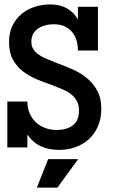

<svg xmlns="http://www.w3.org/2000/svg" viewBox="-20 -668 586 870"><path d="M439 -174.8Q439 -130.9 424.1 -96.4Q409.2 -62 383.5 -38.1Q357.9 -14.2 322.5 -1.5Q287.1 11.2 247.1 11.2Q202.1 11.2 166 -4.9Q129.9 -21 104 -58.1V0H13.2V-208H104Q104 -176.8 115 -152.8Q126 -128.9 144 -112.5Q162.1 -96.2 186 -87.6Q210 -79.1 236.8 -79.1Q282.2 -79.1 310.1 -100.1Q337.9 -121.1 337.9 -167Q337.9 -190.9 329.3 -208Q320.8 -225.1 304.9 -238.5Q289.1 -252 266.1 -262Q243.2 -272 213.9 -283.2Q179.2 -294.9 144.5 -309.6Q109.9 -324.2 82.5 -345.7Q55.2 -367.2 38.1 -398.7Q21 -430.2 21 -478Q21 -520 36.4 -551.5Q51.8 -583 77.4 -604.5Q103 -626 137 -637Q170.9 -647.9 209 -647.9Q252.9 -647.9 284.4 -629.4Q315.9 -610.8 333 -580.1V-637.2H423.8V-439H333Q333 -495.1 303.5 -526.6Q273.9 -558.1 224.1 -558.1Q180.2 -558.1 151.1 -537.6Q122.1 -517.1 122.1 -480Q122.1 -460.9 129.6 -447.5Q137.2 -434.1 151.6 -423.1Q166 -412.1 188 -402.6Q210 -393.1 238.8 -381.8Q274.9 -369.1 310.5 -353Q346.2 -336.9 374.5 -313.5Q402.8 -290 420.9 -256.6Q439 -223.1 439 -174.8ZM334 53.2 240.2 182.1H147L198.2 53.2Z"/></svg>

Font: Anonymous Pro
Style: Bold
Weight: 700
Monospace: yes
Designer: Mark Simonson
Version: Version 1.003